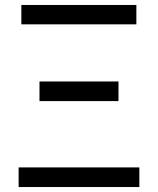

<svg xmlns="http://www.w3.org/2000/svg" viewBox="-20 -753 635 773"><path d="M55 -79H541V0H55ZM139 -425H457V-346H139ZM66 -733H529V-655H66Z"/></svg>

Font: 思源黑体R
Style: Regular
Weight: 400
Designer: Ryoko NISHIZUKA  (kana & ideographs); Paul D. Hunt (Latin, Greek & Cyrillic); Wenlong ZHANG  (bopomofo); Sandoll Communi
Foundry: Adobe Systems Incorporated
Version: Version 1.00 June 24, 2014, initial release